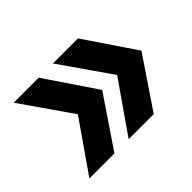

<svg xmlns="http://www.w3.org/2000/svg" viewBox="-96 -644 784 784"><g transform="rotate(-45 296.0 -251.5)"><path d="M183.8 -470.2 331.7 -251.5 183.8 -32.8H39.2L191.3 -251.5L39.2 -470.2ZM410.6 -470.2 558.5 -251.5 410.6 -32.8H265.9L418.1 -251.5L265.9 -470.2Z"/></g></svg>

Font: Wix Madefor Display
Style: Regular
Weight: 400
Designer: Dalton Maag Ltd
Foundry: Dalton Maag Ltd
Version: Version 3.100